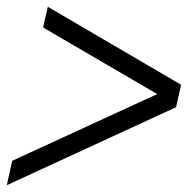

<svg xmlns="http://www.w3.org/2000/svg" viewBox="-24 -625 559 566"><path d="M-4 -79 12 -151 475 -364 468 -331 103 -544 117 -605 510 -375 495 -309Z"/></svg>

Font: Platypi Light
Style: Bold Italic
Weight: 700
Italic angle: -13°
Version: Version 1.200